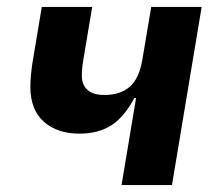

<svg xmlns="http://www.w3.org/2000/svg" viewBox="-20 -536 640 556"><path d="M374 -252H369Q339 -196 301.5 -172.5Q264 -149 210 -149Q146 -149 107 -183.5Q68 -218 68 -284Q68 -302 69.5 -317.5Q71 -333 73 -348L101 -516H247L222 -367Q219 -349 218 -338.5Q217 -328 217 -316Q217 -290 233.5 -275.5Q250 -261 282 -261Q329 -261 356 -285Q383 -309 392 -362L418 -516H564L478 0H332Z"/></svg>

Font: IBM Plex Mono
Style: Bold Italic
Weight: 700
Italic angle: -9°
Monospace: yes
Designer: Mike Abbink, Paul van der Laan, Pieter van Rosmalen
Foundry: Bold Monday
Version: Version 2.3